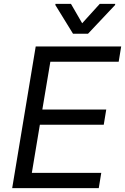

<svg xmlns="http://www.w3.org/2000/svg" viewBox="-20 -966 642 986"><path d="M42.6 0H487.2L500 -78.1H143.5L184.7 -325.3H512.8L525.6 -403.4H197.4L238.6 -649.1H589.5L602.3 -727.3H163.4ZM264.2 -940.3 355.1 -792.6H431.8L571 -940.3L571.7 -946H492.2L402 -846.6L344.5 -946H264.9Z"/></svg>

Font: Magic Ui Pro
Style: Italic
Weight: 400
Italic angle: -9.39999°
Designer: Stefan Endress, Andreas Faust
Version: Version 1.000;FEAKit 1.0